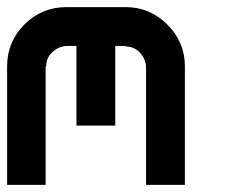

<svg xmlns="http://www.w3.org/2000/svg" viewBox="-20 -520 707 540"><path d="M390.8 0V-333.3Q389.2 -355 373.3 -372.1Q357.5 -389.2 333.3 -389.2V-390.8H304.2V-166.7H195V-390.8H166.7Q144.2 -389.2 127.1 -373.3Q110 -357.5 110 -333.3H108.3V0H0V-333.3Q0 -402.5 48.8 -451.2Q97.5 -500 166.7 -500H333.3Q401.7 -500 450.8 -450.8Q500 -401.7 500 -333.3V0Z"/></svg>

Font: 0xA000-Squareish-Mono
Style: Squareish-Mono-Bold
Weight: 700
Version: Version 0.1